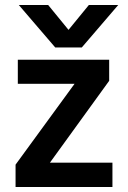

<svg xmlns="http://www.w3.org/2000/svg" viewBox="-20 -745 509 765"><path d="M306 -556H200L55 -725H172L253 -626L334 -725H451ZM428 0H42V-89L277 -411H51V-507H415V-423L179 -97H428Z"/></svg>

Font: Hind Kochi SemiBold
Style: Regular
Weight: 600
Designer: Dhruvi Tolia
Foundry: Indian Type Foundry
Version: Version 0.702;PS 1.0;hotconv 1.0.81;makeotf.lib2.5.63406